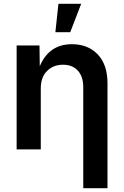

<svg xmlns="http://www.w3.org/2000/svg" viewBox="-20 -785 652 1009"><path d="M194.3 -319.8V0H67.4V-545.9H187.5L189 -437Q237.8 -552.7 357.9 -552.7Q442.4 -552.7 493.7 -499Q544.9 -445.3 544.9 -347.2V204.1H417.5V-327.6Q417.5 -382.3 389.2 -413.6Q360.8 -444.8 311 -444.8Q260.3 -444.8 227.3 -412.1Q194.3 -379.4 194.3 -319.8ZM271 -615.7 287.1 -765.1H406.7L349.1 -615.7Z"/></svg>

Font: Inter SemiBold
Style: Regular
Weight: 600
Designer: Rasmus Andersson
Foundry: rsms
Version: Version 4.001;git-9221beed3